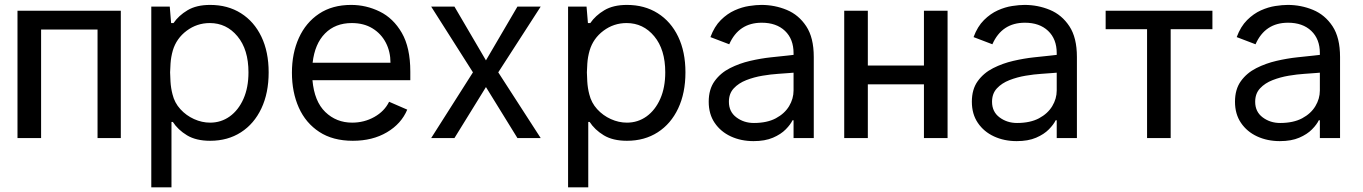

<svg xmlns="http://www.w3.org/2000/svg" viewBox="-20 -573 5656 797"><path d="M481.5 -528.4V0H384.9V-450.3H150.6V0H52.6V-528.4Z M608 204.5V-545.5H684.7L690.3 -477.3H700.3Q721.6 -508.5 758.5 -530.5Q795.5 -552.6 852.3 -552.6Q925.4 -552.6 980.1 -518.1Q1034.8 -483.7 1065 -420.8Q1095.2 -358 1095.2 -272.7Q1095.2 -186.8 1065 -122.9Q1034.8 -58.9 980.1 -23.8Q925.4 11.4 852.3 11.4Q793.7 11.4 756.2 -11.4Q718.8 -34.1 697.4 -66.8H691.8V204.5ZM696 -181.8Q704.5 -146.3 728.7 -119.9Q752.8 -93.4 785.5 -78.7Q818.2 -63.9 852.3 -63.9Q897.7 -63.9 933.8 -89.8Q969.8 -115.8 990.6 -162.6Q1011.4 -209.5 1011.4 -272.7Q1011.4 -367.5 965.7 -422.4Q920.1 -477.3 850.9 -477.3Q797.6 -477.3 755 -445.5Q712.4 -413.7 697.4 -363.6Q689.6 -335.9 687.9 -309.5Q686.1 -283 686.1 -272.7Q686.1 -262.1 687.7 -234.7Q689.3 -207.4 696 -181.8Z M1444.6 11.4Q1361.5 11.4 1305.2 -25.6Q1248.9 -62.5 1220.3 -126.4Q1191.8 -190.3 1191.8 -271.3Q1191.8 -352.3 1220.7 -415.8Q1249.6 -479.4 1304.5 -516Q1359.4 -552.6 1437.5 -552.6Q1500 -552.6 1556.3 -525Q1612.6 -497.5 1647.9 -436.6Q1683.2 -375.7 1683.2 -275.6V-240.1H1277Q1284.8 -152 1330.4 -108Q1376.1 -63.9 1441.8 -63.9Q1491.8 -63.9 1533.9 -87.5Q1576 -111.2 1595.2 -150.6L1670.5 -117.9Q1646 -59.3 1586.3 -24Q1526.6 11.4 1444.6 11.4ZM1440.3 -477.3Q1371.8 -477.3 1329.2 -434.1Q1286.6 -391 1277.7 -312.5H1600.9Q1600.9 -358.7 1581.5 -396Q1562.1 -433.2 1526.1 -455.3Q1490.1 -477.3 1440.3 -477.3Z M1866.5 -545.5 1997.2 -322.4 2127.8 -545.5H2224.4L2048.3 -272.7L2224.4 0H2127.8L1997.2 -211.6L1866.5 0H1769.9L1943.2 -272.7L1769.9 -545.5Z M2338.1 204.5V-545.5H2414.8L2420.5 -477.3H2430.4Q2451.7 -508.5 2488.6 -530.5Q2525.6 -552.6 2582.4 -552.6Q2655.5 -552.6 2710.2 -518.1Q2764.9 -483.7 2795.1 -420.8Q2825.3 -358 2825.3 -272.7Q2825.3 -186.8 2795.1 -122.9Q2764.9 -58.9 2710.2 -23.8Q2655.5 11.4 2582.4 11.4Q2523.8 11.4 2486.3 -11.4Q2448.9 -34.1 2427.6 -66.8H2421.9V204.5ZM2426.1 -181.8Q2434.7 -146.3 2458.8 -119.9Q2483 -93.4 2515.6 -78.7Q2548.3 -63.9 2582.4 -63.9Q2627.8 -63.9 2663.9 -89.8Q2699.9 -115.8 2720.7 -162.6Q2741.5 -209.5 2741.5 -272.7Q2741.5 -367.5 2695.8 -422.4Q2650.2 -477.3 2581 -477.3Q2527.7 -477.3 2485.1 -445.5Q2442.5 -413.7 2427.6 -363.6Q2419.7 -335.9 2418 -309.5Q2416.2 -283 2416.2 -272.7Q2416.2 -262.1 2417.8 -234.7Q2419.4 -207.4 2426.1 -181.8Z M3274.1 0V-73.9H3269.9Q3261.4 -56.1 3241.5 -35.9Q3221.6 -15.6 3188.6 -1.4Q3155.5 12.8 3108 12.8Q3056.1 12.8 3013.8 -6.7Q2971.6 -26.3 2946.7 -62.9Q2921.9 -99.4 2921.9 -150.6Q2921.9 -202.4 2946.4 -236.3Q2970.9 -270.2 3010.1 -290.1Q3049.4 -310 3093.9 -320.3Q3138.5 -330.6 3179.7 -335Q3220.9 -339.5 3248.6 -342.3L3274.1 -345.2V-352.3Q3274.1 -410.9 3238.5 -444.8Q3202.8 -478.7 3142 -478.7Q3046.5 -478.7 3007.1 -389.2L2929 -419Q2945.3 -463.1 2972.1 -489.7Q2998.9 -516.3 3029.5 -530Q3060 -543.7 3089.3 -548.1Q3118.6 -552.6 3140.6 -552.6Q3196 -552.6 3245.7 -532Q3295.5 -511.4 3326.7 -464.1Q3358 -416.9 3358 -336.6V0ZM3274.1 -271.3 3257.1 -269.9Q3240.4 -268.5 3210.2 -266.5Q3180 -264.6 3144.9 -258.7Q3109.7 -252.8 3077.9 -240.4Q3046.2 -228 3025.9 -206.3Q3005.7 -184.7 3005.7 -150.6Q3005.7 -109 3036.8 -85.8Q3067.8 -62.5 3109.4 -62.5Q3164.1 -62.5 3200.6 -82Q3237.2 -101.6 3255.7 -132.5Q3274.1 -163.4 3274.1 -197.4Z M3582.4 -528.4V-301.1H3815.3V-528.4H3913.4V0H3815.3V-223H3582.4V0H3484.4V-528.4Z M4366.5 0V-73.9H4362.2Q4353.7 -56.1 4333.8 -35.9Q4313.9 -15.6 4280.9 -1.4Q4247.9 12.8 4200.3 12.8Q4148.4 12.8 4106.2 -6.7Q4063.9 -26.3 4039.1 -62.9Q4014.2 -99.4 4014.2 -150.6Q4014.2 -202.4 4038.7 -236.3Q4063.2 -270.2 4102.5 -290.1Q4141.7 -310 4186.3 -320.3Q4230.8 -330.6 4272 -335Q4313.2 -339.5 4340.9 -342.3L4366.5 -345.2V-352.3Q4366.5 -410.9 4330.8 -444.8Q4295.1 -478.7 4234.4 -478.7Q4138.8 -478.7 4099.4 -389.2L4021.3 -419Q4037.6 -463.1 4064.5 -489.7Q4091.3 -516.3 4121.8 -530Q4152.3 -543.7 4181.6 -548.1Q4210.9 -552.6 4233 -552.6Q4288.4 -552.6 4338.1 -532Q4387.8 -511.4 4419 -464.1Q4450.3 -416.9 4450.3 -336.6V0ZM4366.5 -271.3 4349.4 -269.9Q4332.7 -268.5 4302.6 -266.5Q4272.4 -264.6 4237.2 -258.7Q4202.1 -252.8 4170.3 -240.4Q4138.5 -228 4118.3 -206.3Q4098 -184.7 4098 -150.6Q4098 -109 4129.1 -85.8Q4160.2 -62.5 4201.7 -62.5Q4256.4 -62.5 4293 -82Q4329.5 -101.6 4348 -132.5Q4366.5 -163.4 4366.5 -197.4Z M5012.8 -528.4V-451.7H4839.5V0H4741.5V-451.7H4569.6V-528.4Z M5458.8 0V-73.9H5454.5Q5446 -56.1 5426.1 -35.9Q5406.2 -15.6 5373.2 -1.4Q5340.2 12.8 5292.6 12.8Q5240.8 12.8 5198.5 -6.7Q5156.2 -26.3 5131.4 -62.9Q5106.5 -99.4 5106.5 -150.6Q5106.5 -202.4 5131 -236.3Q5155.5 -270.2 5194.8 -290.1Q5234 -310 5278.6 -320.3Q5323.2 -330.6 5364.3 -335Q5405.5 -339.5 5433.2 -342.3L5458.8 -345.2V-352.3Q5458.8 -410.9 5423.1 -444.8Q5387.4 -478.7 5326.7 -478.7Q5231.2 -478.7 5191.8 -389.2L5113.6 -419Q5130 -463.1 5156.8 -489.7Q5183.6 -516.3 5214.1 -530Q5244.7 -543.7 5274 -548.1Q5303.3 -552.6 5325.3 -552.6Q5380.7 -552.6 5430.4 -532Q5480.1 -511.4 5511.4 -464.1Q5542.6 -416.9 5542.6 -336.6V0ZM5458.8 -271.3 5441.8 -269.9Q5425.1 -268.5 5394.9 -266.5Q5364.7 -264.6 5329.5 -258.7Q5294.4 -252.8 5262.6 -240.4Q5230.8 -228 5210.6 -206.3Q5190.3 -184.7 5190.3 -150.6Q5190.3 -109 5221.4 -85.8Q5252.5 -62.5 5294 -62.5Q5348.7 -62.5 5385.3 -82Q5421.9 -101.6 5440.3 -132.5Q5458.8 -163.4 5458.8 -197.4Z"/></svg>

Font: Inter UI
Style: Regular
Weight: 400
Designer: Rasmus Andersson
Foundry: rsms
Version: Version 2.2